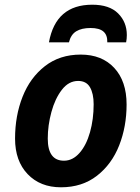

<svg xmlns="http://www.w3.org/2000/svg" viewBox="-20 -786 596 816"><path d="M44 -197Q44 -294 76 -375Q108 -456 171 -505Q234 -554 323 -554Q413 -554 465.5 -497.5Q518 -441 518 -342Q518 -248 486.5 -168Q455 -88 392 -39Q329 10 239 10Q151 10 97.5 -46Q44 -102 44 -197ZM378 -343Q378 -388 362.5 -415Q347 -442 312 -442Q272 -442 243 -404.5Q214 -367 198.5 -310Q183 -253 183 -197Q183 -103 252 -103Q289 -103 318 -136Q347 -169 362.5 -224Q378 -279 378 -343ZM372 -766Q445 -766 482 -729Q519 -692 519 -637Q519 -621 516 -606H436Q437 -637 419.5 -652Q402 -667 365 -667Q327 -667 304 -653Q281 -639 273 -606H188Q217 -766 372 -766Z"/></svg>

Font: Noto Sans Display
Style: Bold Italic
Weight: 700
Italic angle: -12°
Designer: Monotype Design team
Foundry: Monotype Imaging Inc.
Version: Version 1.000